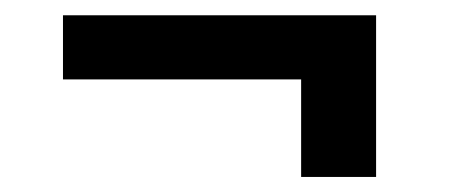

<svg xmlns="http://www.w3.org/2000/svg" viewBox="-20 -413 593 250"><path d="M469.7 -182.6H372.1V-309.6H62V-393.1H469.7Z"/></svg>

Font: Vazir Medium FD-UI
Style: Medium-FD-UI
Weight: 500
Designer: Saber Rastikerdar
Foundry: Saber Rastikerdar
Version: Version 30.1.0